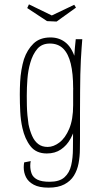

<svg xmlns="http://www.w3.org/2000/svg" viewBox="-20 -696 465 882"><path d="M203 166Q160 166 135 152.5Q110 139 99.5 118Q89 97 89 73Q89 67 89.5 61.5Q90 56 91 50L121 44Q120 49 119.5 54.5Q119 60 119 65Q119 85 125.5 102Q132 119 151.5 129Q171 139 208 139Q253 139 276 118.5Q299 98 307 63.5Q315 29 315 -13Q315 -38 315.5 -72Q316 -106 316 -155.5Q316 -205 316 -276Q316 -315 317 -351.5Q318 -388 320 -420Q322 -452 324 -476.5Q326 -501 328 -516H358Q357 -501 355 -477Q353 -453 351.5 -421.5Q350 -390 349 -353.5Q348 -317 348 -277Q348 -220 347.5 -180.5Q347 -141 347.5 -112Q348 -83 347.5 -59.5Q347 -36 347 -11Q347 22 341 54Q335 86 319.5 111Q304 136 275.5 151Q247 166 203 166ZM195 9Q146 9 120 -24.5Q94 -58 83 -108Q75 -143 73 -183Q71 -223 71 -262Q71 -291 72.5 -319.5Q74 -348 78.5 -374.5Q83 -401 90 -424Q105 -468 134 -496Q163 -524 212 -524Q255 -524 285 -497.5Q315 -471 330.5 -411Q346 -351 346 -250L316 -292Q316 -358 305 -403.5Q294 -449 270.5 -472.5Q247 -496 209 -496Q172 -496 151 -471Q130 -446 119 -407Q109 -373 106 -333.5Q103 -294 103 -256Q103 -233 103.5 -210.5Q104 -188 106 -166.5Q108 -145 111 -125Q117 -96 127.5 -72Q138 -48 155.5 -34.5Q173 -21 199 -21Q226 -21 253 -41.5Q280 -62 298 -104.5Q316 -147 316 -213L346 -256Q346 -228 342.5 -193.5Q339 -159 329.5 -123.5Q320 -88 303.5 -58Q287 -28 260 -9.5Q233 9 195 9ZM240 -597 196 -599 105 -659 113 -676 218 -625 321 -674 329 -661Z"/></svg>

Font: Truculenta Thin
Style: Regular
Weight: 250
Version: Version 1.002